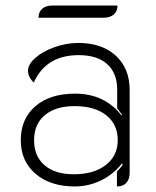

<svg xmlns="http://www.w3.org/2000/svg" viewBox="-20 -664 563 693"><path d="M55 -158Q55 -235 107.5 -280.5Q160 -326 251 -326Q357 -326 418 -248L421 -249Q411 -263 403 -273V-340Q403 -400 367 -432.5Q331 -465 264 -465Q146 -465 102 -366Q92 -375 86.5 -386.5Q81 -398 81 -408Q81 -432 108 -455.5Q135 -479 177.5 -494Q220 -509 263 -509Q348 -509 398 -463Q448 -417 448 -339V-41Q448 -17 436 -4Q424 9 402 9V-45Q420 -63 423 -71L420 -74Q390 -35 345 -13Q300 9 250 9Q162 9 108.5 -36.5Q55 -82 55 -158ZM405 -158Q405 -215 363.5 -248Q322 -281 249 -281Q181 -281 142 -248.5Q103 -216 103 -158Q103 -100 141 -67.5Q179 -35 246 -35Q319 -35 362 -68.5Q405 -102 405 -158ZM168 -644H404Q404 -623 390.5 -611.5Q377 -600 354 -600H119Q119 -621 132.5 -632.5Q146 -644 168 -644Z"/></svg>

Font: K2D Thin
Style: Regular
Weight: 100
Designer: Katatrad Aksorn Co.,Ltd.
Foundry: Cadson Demak Co.,Ltd.
Version: Version 1.000; ttfautohint (v1.6)